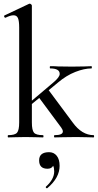

<svg xmlns="http://www.w3.org/2000/svg" viewBox="-20 -745 531 1041"><path d="M487.8 0Q462.9 0 449.2 -1L393.1 -2L319.8 -1Q303.7 0 275.9 0Q272.9 0 272.9 -6.1Q272.9 -12.2 275.9 -12.2Q320.8 -12.2 320.8 -32.2Q320.8 -41 312 -53.2L192.9 -213.9L152.8 -181.2V-81.1Q152.8 -39.1 164.3 -25.6Q175.8 -12.2 212.9 -12.2Q215.8 -12.2 215.8 -6.1Q215.8 0 212.9 0Q189 0 174.8 -1L118.2 -2L63 -1Q47.9 0 23.9 0Q22 0 22 -6.1Q22 -12.2 23.9 -12.2Q61 -12.2 72.5 -25.6Q84 -39.1 84 -81.1V-595.2Q84 -631.3 77.4 -646.7Q70.8 -662.1 53.5 -662.1Q36.1 -662.1 9.8 -648.9H8.8Q4.9 -648.9 2.9 -654.1Q1 -659.2 3.9 -661.1L137.2 -724.1L141.1 -725.1Q145 -725.1 148.9 -721.4Q152.8 -717.8 152.8 -714.8V-199.2L273.9 -301.8Q303.7 -328.1 303.7 -343.8Q304.2 -374 252 -374Q250 -374 250 -380.1Q250 -386.2 252 -386.2Q279.8 -386.2 294.9 -384.8L370.1 -383.8L439 -384.8Q452.1 -385.7 476.1 -386.2Q478 -386.2 478 -380.1Q478 -374 476.1 -374Q437 -374 388.4 -355Q339.8 -335.9 294.9 -297.9L244.1 -255.9L374 -81.1Q423.8 -12.2 487.8 -12.2Q490.2 -12.2 490.2 -6.1Q490.2 0 487.8 0ZM237.3 169.9Q192.4 169.9 192.1 125Q191.9 80.1 246.1 80.1Q272 80.1 287.6 99.6Q303.2 119.1 303.2 154.3Q303.2 219.2 236.8 274.9L234.9 275.9Q231 275.9 229 272.5Q227.1 269 229 267.1Q273.9 227.1 273.9 184.1Q273.9 165 268.1 153.8Q259.8 169.9 237.3 169.9Z"/></svg>

Font: Cormorant-Medium
Style: Regular
Weight: 500
Designer: Christian Thalmann (Catharsis Fonts)
Version: Version 3.000